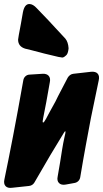

<svg xmlns="http://www.w3.org/2000/svg" viewBox="-54 -934 512 955"><path d="M-32 -42Q-13 -133 10.5 -255Q34 -377 62 -535Q64 -547 73 -555Q82 -563 95 -563L158 -567Q178 -568 188 -557Q198 -546 194 -526Q184 -469 176 -425Q168 -381 161 -348Q156 -326 160 -324.5Q164 -323 175 -343Q180 -352 185.5 -363Q191 -374 198 -386Q227 -437 235 -456L283 -548Q288 -556 295 -561Q302 -566 311 -567L399 -577Q422 -579 432 -567.5Q442 -556 437 -534Q428 -492 418.5 -445Q409 -398 398 -346Q387 -288 373.5 -215Q360 -142 345 -52Q343 -41 335.5 -33.5Q328 -26 317 -24L273 -16Q251 -12 239.5 -23.5Q228 -35 233 -57L245 -127Q250 -159 255 -190.5Q260 -222 267 -253L271 -271Q274 -290 264 -274Q233 -224 196.5 -162.5Q160 -101 117 -26Q108 -11 90 -9L6 0Q-16 3 -26.5 -8.5Q-37 -20 -32 -42ZM248 -649 236 -651Q201 -659 167 -667.5Q133 -676 100 -685L71 -692Q36 -703 36 -737Q36 -743 50 -816L60 -873Q68 -914 92 -914Q110 -914 129 -893Q166 -855 188 -831.5Q210 -808 218 -799L271 -742Q285 -725 287 -695V-693L286 -685Q283 -664 273 -657Q265 -649 257 -648H253L250 -649H248Z"/></svg>

Font: Bangerz
Style: Bold
Weight: 700
Designer: vernon adams
Foundry: Vernon Adams
Version: Version 2.10;February 7, 2025;FontCreator 13.0.0.2683 64-bit